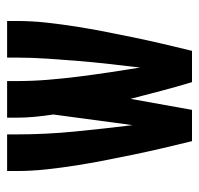

<svg xmlns="http://www.w3.org/2000/svg" viewBox="-30 -530 560 540"><g transform="rotate(-90 250.0 -260.0)"><path d="M123 0Q113 -41 103.5 -81.5Q94 -122 85.5 -163Q77 -204 69 -245Q61 -286 54.5 -327.5Q48 -369 43.5 -410.5Q39 -452 39 -494V-520H142V-494Q142 -412 150 -330.5Q158 -249 168 -167L198 -390Q194 -416 191.5 -442Q189 -468 189 -494V-520H292V-494Q292 -450 295.5 -406.5Q299 -363 304.5 -319.5Q310 -276 316.5 -232.5Q323 -189 330 -146Q335 -189 340 -232.5Q345 -276 348.5 -319.5Q352 -363 355 -406.5Q358 -450 358 -494V-520H461V-494Q461 -452 456.5 -410.5Q452 -369 445.5 -327.5Q439 -286 431 -245Q423 -204 414.5 -163Q406 -122 396.5 -81.5Q387 -41 377 0H289Q276 -43 264.5 -86.5Q253 -130 242 -173L211 0Z"/></g></svg>

Font: Iosevka SS04
Style: Bold
Weight: 700
Monospace: yes
Designer: Belleve Invis
Foundry: Belleve Invis
Version: Version 19.0.0; ttfautohint (v1.8.4)